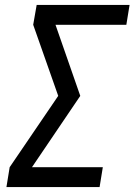

<svg xmlns="http://www.w3.org/2000/svg" viewBox="-20 -755 543 775"><path d="M6 0 19 -80 215 -368 114 -655 128 -735H503L490 -655H204L304 -368L109 -80H395L382 0Z"/></svg>

Font: Iosevka Curly Medium Oblique
Style: Regular
Weight: 500
Italic angle: -9°
Monospace: yes
Designer: Belleve Invis
Foundry: Belleve Invis
Version: Version 11.1.0; ttfautohint (v1.8.3)